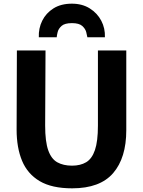

<svg xmlns="http://www.w3.org/2000/svg" viewBox="-20 -1018 778 1046"><path d="M373 8Q262.5 8 196.2 -31.2Q130 -70.5 100.2 -142Q70.5 -213.5 70.5 -311.5L72 -743H228L226 -334Q226 -246.5 242.8 -199.2Q259.5 -152 292.2 -133.8Q325 -115.5 372.5 -115.5Q418 -115.5 449.5 -134.2Q481 -153 497.2 -200.5Q513.5 -248 513.5 -334V-743H668V-309Q668 -158 596.5 -75Q525 8 373 8ZM371.5 -998Q428 -998 469 -972.2Q510 -946.5 531.8 -905Q553.5 -863.5 551.5 -815H456Q454.5 -824.5 449.8 -843Q445 -861.5 427.8 -876.8Q410.5 -892 372 -892Q332.5 -892 315.5 -876.8Q298.5 -861.5 294 -843Q289.5 -824.5 289 -815H191.5Q189.5 -863.5 210 -905Q230.5 -946.5 271.2 -972.2Q312 -998 371.5 -998Z"/></svg>

Font: Merriweather Sans
Style: Bold
Weight: 700
Designer: Eben Sorkin
Foundry: Eben Sorkin
Version: Version 1.008; ttfautohint (v1.7.19-72a1) -l 8 -r 50 -G 200 